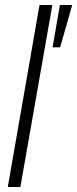

<svg xmlns="http://www.w3.org/2000/svg" viewBox="-20 -743 307 763"><path d="M11 0 137 -723H188L61 0ZM189 -555 218 -723H267L219 -555Z"/></svg>

Font: Archivo ExtraCondensed ExtraLight
Style: Italic
Weight: 250
Width: 2
Italic angle: -10°
Designer: Hector Gatti
Foundry: Omnibus-Type
Version: Version 2.001